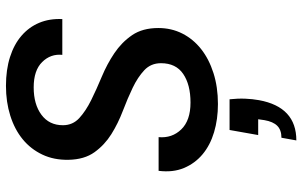

<svg xmlns="http://www.w3.org/2000/svg" viewBox="-205 -539 1014 644"><g transform="rotate(-90 302.0 -217.0)"><path d="M291 46Q294 74 293 98.5Q292 123 288 145Q265 270 153 270L162 220Q188 220 202 206Q216 192 221 163L224 142H171L188 46ZM530 -193Q530 -149 511.5 -112.5Q493 -76 459.5 -49.5Q426 -23 379 -8Q332 7 275 7Q224 7 180.5 -6Q137 -19 106.5 -44.5Q76 -70 60.5 -107Q45 -144 51 -192H164Q160 -147 190 -116Q220 -85 280 -85Q340 -85 376 -109.5Q412 -134 412 -184Q412 -218 388.5 -240Q365 -262 329.5 -279Q294 -296 252 -312Q210 -328 174 -350.5Q138 -373 113.5 -407Q89 -441 88 -494Q87 -543 105.5 -582Q124 -621 157 -648Q190 -675 236 -689.5Q282 -704 336 -704Q390 -704 432.5 -690.5Q475 -677 504 -652Q533 -627 547.5 -592.5Q562 -558 560 -515H440Q444 -554 416 -582.5Q388 -611 331 -611Q274 -611 239 -585Q204 -559 204 -513Q204 -480 228 -458Q252 -436 288.5 -418Q325 -400 367 -382.5Q409 -365 445.5 -340.5Q482 -316 506 -281Q530 -246 530 -193Z"/></g></svg>

Font: SVN-Poppins Medium
Style: Italic
Weight: 500
Italic angle: -10°
Designer: Ninad Kale (Devanagari), Jonny Pinhorn (Latin)
Foundry: Indian Type Foundry
Version: Version 3.002 2017; ttfautohint (v1.8.3)